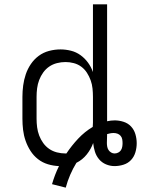

<svg xmlns="http://www.w3.org/2000/svg" viewBox="-20 -755 648 882"><path d="M282 107 219 91Q225 70 233 49Q241 28 251 8Q225 7 200 -0.5Q175 -8 154.5 -24Q134 -40 120 -62Q106 -84 97.5 -108.5Q89 -133 86 -158.5Q83 -184 83 -210V-310Q83 -336 86.5 -362.5Q90 -389 98.5 -414Q107 -439 122 -461Q137 -483 158 -498.5Q179 -514 205 -521Q231 -528 258 -528Q282 -528 306 -522Q330 -516 350 -501.5Q370 -487 384.5 -467Q399 -447 407 -424V-735H472V-198Q481 -200 489.5 -201Q498 -202 507 -202Q527 -202 547.5 -195.5Q568 -189 582 -174Q596 -159 602 -138.5Q608 -118 608 -97Q608 -76 602 -55.5Q596 -35 582 -20Q568 -5 547.5 1.5Q527 8 506 8Q486 8 467 0Q448 -8 435 -23.5Q422 -39 416 -58.5Q410 -78 408 -98Q398 -70 378.5 -45.5Q359 -21 331 -7Q315 19 302.5 48Q290 77 282 107ZM281 -50H285Q309 -86 339 -118Q369 -150 406 -172Q407 -182 407 -191.5Q407 -201 407 -210V-310Q407 -329 405 -348.5Q403 -368 396.5 -386Q390 -404 379.5 -420.5Q369 -437 353.5 -448.5Q338 -460 319 -465Q300 -470 281 -470Q261 -470 241.5 -465Q222 -460 206 -449Q190 -438 178.5 -422Q167 -406 160 -387.5Q153 -369 150.5 -349.5Q148 -330 148 -310V-210Q148 -190 150.5 -170.5Q153 -151 160 -132.5Q167 -114 178.5 -98Q190 -82 206 -71Q222 -60 241.5 -55Q261 -50 281 -50ZM506 -50Q515 -50 523 -54Q531 -58 535.5 -65Q540 -72 541.5 -80.5Q543 -89 543 -97Q543 -106 541.5 -115Q540 -124 534 -131Q528 -138 519.5 -141Q511 -144 502 -144Q494 -144 486.5 -142.5Q479 -141 472 -139V-136Q472 -127 471.5 -117.5Q471 -108 471 -98Q471 -90 472.5 -81.5Q474 -73 478.5 -66Q483 -59 490.5 -54.5Q498 -50 506 -50Z"/></svg>

Font: Iosevka Aile Light
Style: Regular
Weight: 300
Designer: Belleve Invis
Foundry: Belleve Invis
Version: Version 27.3.5; ttfautohint (v1.8.4)